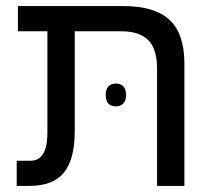

<svg xmlns="http://www.w3.org/2000/svg" viewBox="-20 -612 707 632"><path d="M587 -403V0H497V-385Q497 -452 467.5 -480.5Q438 -509 380 -509H226V-180Q226 -88 190.5 -44Q155 0 76 0H35V-83H81Q136 -83 136 -175V-509H39V-592H386Q489 -592 538 -546.5Q587 -501 587 -403ZM395 -300Q395 -281 386 -271.5Q377 -262 361 -262Q328 -262 328 -300Q328 -318 337 -327.5Q346 -337 361 -337Q377 -337 386 -327.5Q395 -318 395 -300Z"/></svg>

Font: Noto Sans Hebrew
Style: Regular
Weight: 400
Designer: Monotype Design Team
Foundry: Monotype Imaging Inc.
Version: Version 1.000